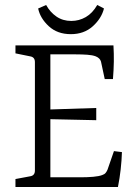

<svg xmlns="http://www.w3.org/2000/svg" viewBox="-20 -750 545 770"><path d="M400 -433 385 -503Q381 -517 364 -524Q351 -529 330 -530.5Q309 -532 283 -532H182V-311L366 -317V-268L182 -272V-39H305Q331 -39 354 -41Q377 -43 390 -48Q399 -51 403.5 -56.5Q408 -62 411 -69L437 -144L469 -140Q468 -107 464 -71Q460 -35 453 0H42V-32L101 -43Q120 -46 120 -66V-501Q120 -521 101 -524L42 -536V-568H435Q437 -535 436.5 -502.5Q436 -470 433 -433ZM264 -613Q210 -613 175.5 -645Q141 -677 133 -716L165 -730Q181 -701 206.5 -683.5Q232 -666 266 -666Q297 -666 324 -681.5Q351 -697 370 -730L397 -716Q387 -676 352 -644.5Q317 -613 264 -613Z"/></svg>

Font: Yrsa Light
Style: Regular
Weight: 300
Designer: Anna Giedrys (Yrsa+Rasa design), David Brezina (Yrsa art-direction, Rasa art-direction, design)
Foundry: Rosetta Type Foundry
Version: Version 2.004